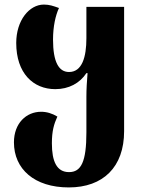

<svg xmlns="http://www.w3.org/2000/svg" viewBox="-20 -566 635 840"><path d="M281 254C431 254 523 165 523 8V-536H358V-399C358 -316 339 -251 282 -251C237 -251 212 -295 212 -393C212 -450 223 -499 238 -531C213 -540 196 -546 172 -546C108 -546 51 -477 51 -378C51 -246 125 -176 222 -176C281 -176 329 -202 358 -246H363C360 -209 358 -175 358 -143V13C358 142 335 187 282 187C228 187 207 140 207 61C207 7 216 -23 231 -56C208 -70 184 -77 160 -77C95 -77 41 -27 41 57C41 173 130 254 281 254Z"/></svg>

Font: Noto Serif Georgian SemiCondensed ExtraBold
Style: Regular
Weight: 800
Width: 4
Designer: Monotype Design Team, Akaki Razmadze
Foundry: Google LLC
Version: Version 2.003